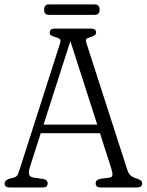

<svg xmlns="http://www.w3.org/2000/svg" viewBox="-22 -826 646 846"><path d="M188 -18Q188 0 166 0H20Q-1.5 0 -1.5 -18Q-1.5 -30.5 17.5 -38L37.5 -43Q50.5 -46.5 55.5 -55.5Q60.5 -64.5 67 -87L241.5 -631.5Q246.5 -647 242.8 -652.2Q239 -657.5 225 -661.5Q211.5 -665.5 204.2 -669.5Q197 -673.5 197 -682Q197 -700 219 -700H379Q401.5 -700 401.5 -682Q401.5 -669.5 374 -661.5Q361.5 -658 358 -653.5Q354.5 -649 359 -635.5L538.5 -79Q544.5 -60 554.2 -52Q564 -44 581.5 -39Q604.5 -32 604.5 -18Q604.5 0 582 0H421.5Q399.5 0 399.5 -18Q399.5 -33.5 419.5 -38L460.5 -43.5Q471.5 -44.5 473.2 -53.5Q475 -62.5 468.5 -83L418.5 -239H157.5L110 -91Q102.5 -67.5 106.2 -56.8Q110 -46 126 -43.5L168 -37.5Q188 -33.5 188 -18ZM170 -277H406.5L288 -645ZM172.5 -783Q172.5 -806.5 193.5 -806.5H395.5Q417 -806.5 417 -783.5Q417 -760.5 395.5 -760.5H193.5Q172.5 -760.5 172.5 -783Z"/></svg>

Font: Fraunces 144pt S100 Light
Style: Regular
Weight: 300
Version: Version 1.000; ttfautohint (v1.8.3)